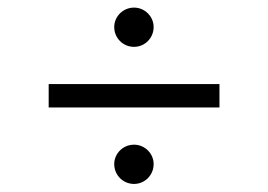

<svg xmlns="http://www.w3.org/2000/svg" viewBox="-20 -531 692 495"><path d="M545.8 -314.3H105.5V-253.9H545.8ZM325.6 -56.8C353.3 -56.8 376.1 -79.5 376.1 -108C376.1 -135.3 353.3 -158 325.6 -158C297.2 -158 274.5 -135.3 274.5 -108C274.5 -79.5 297.2 -56.8 325.6 -56.8ZM325.6 -410.2C353.3 -410.2 376.1 -432.9 376.1 -461.3C376.1 -488.6 353.3 -511.4 325.6 -511.4C297.2 -511.4 274.5 -488.6 274.5 -461.3C274.5 -432.9 297.2 -410.2 325.6 -410.2Z"/></svg>

Font: Karasuma Gothic
Style: Light
Weight: 300
Designer: Rasmus Andersson / Ryoko Nishizuka
Foundry: rsms
Version: Version 1.00